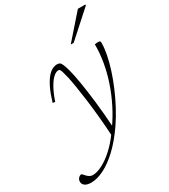

<svg xmlns="http://www.w3.org/2000/svg" viewBox="-294 -794 1012 1153"><g transform="rotate(-30 212.5 -218.0)"><path d="M43 -274.5 26.5 -276.5Q43 -332 60.5 -368.2Q78 -404.5 95.8 -425.8Q113.5 -447 131.2 -455.8Q149 -464.5 165 -464.5Q176 -464.5 183.2 -460Q190.5 -455.5 197.2 -439.8Q204 -424 213 -390.5Q222 -357 232.2 -296Q242.5 -235 252.2 -151Q262 -67 268.5 36.5L236.5 78.5Q232.5 6.5 226 -61.5Q219.5 -129.5 211.8 -188.2Q204 -247 196.8 -291.5Q189.5 -336 184 -360Q176.5 -392.5 171.8 -407.2Q167 -422 163.2 -425.8Q159.5 -429.5 154 -429.5Q138.5 -429.5 120 -413.8Q101.5 -398 81.8 -363.8Q62 -329.5 43 -274.5ZM243 54.5 258.5 33Q297 -21 327.2 -81Q357.5 -141 379 -204.2Q400.5 -267.5 411.5 -330.8Q422.5 -394 422 -454.5Q428 -456 433.8 -456.5Q439.5 -457 445 -457Q454.5 -457 458 -454.2Q461.5 -451.5 461.5 -442Q461.5 -408 453 -363.8Q444.5 -319.5 428.5 -269.2Q412.5 -219 390.5 -167Q368.5 -115 341.8 -64.5Q315 -14 284.5 31Q233.5 105.5 181.2 155Q129 204.5 80 229.2Q31 254 -10 254Q-39.5 254 -54 243.2Q-68.5 232.5 -68.5 215.5Q-68.5 201 -59 190.8Q-49.5 180.5 -39.5 180.5Q-36.5 180.5 -31.2 186.5Q-26 192.5 -19 200Q-11.5 208 -1.5 213.8Q8.5 219.5 19.5 219.5Q48.5 219.5 86 200.5Q123.5 181.5 164.2 144.8Q205 108 243 54.5ZM296 -526 440.5 -690.5H492.5L491.5 -683.5L316.5 -526Z"/></g></svg>

Font: Newsreader ExtraLight
Style: Italic
Weight: 250
Italic angle: -17°
Designer: Hugues Gentile
Foundry: Production Type
Version: Version 1.003